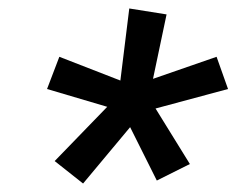

<svg xmlns="http://www.w3.org/2000/svg" viewBox="-20 -843 558 453"><path d="M176 -410 109 -463 233 -591 91 -633 120 -709 264 -653 285 -823 373 -809 341 -657 491 -709 518 -633 347 -587 428 -456 350 -417 287 -543Z"/></svg>

Font: Iosevka Term Curly Md Obl
Style: Regular
Weight: 500
Italic angle: -9°
Designer: Belleve Invis
Foundry: Belleve Invis
Version: Version 32.3.0